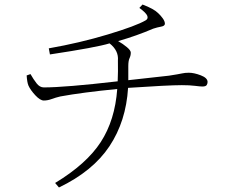

<svg xmlns="http://www.w3.org/2000/svg" viewBox="-20 -784 1040 850"><path d="M98 -450 115 -456Q128 -433 142 -415Q156 -397 174 -397Q267 -397 501 -424Q503 -467 502 -516Q506 -560 465 -592Q407 -574 201 -543L196 -570Q333 -594 457.5 -631.5Q582 -669 625 -694Q637 -701 632 -714Q627 -727 597 -749L611 -764Q661 -745 680 -726Q690 -717 700 -703.5Q710 -690 710 -679Q710 -669 693 -666Q676 -663 658 -657Q586 -626 503 -602Q524 -590 541.5 -575.5Q559 -561 559 -551Q559 -538 553.5 -526.5Q548 -515 548 -491V-429L728 -449Q773 -456 786 -459Q799 -462 816 -462Q839 -462 869 -450.5Q899 -439 899 -421Q899 -414 895 -407.5Q891 -401 876 -401Q866 -401 843 -404Q820 -407 785 -407Q725 -407 547 -395Q538 -247 464.5 -136.5Q391 -26 241 46L224 26Q363 -58 426 -155Q489 -252 499 -390Q345 -375 247 -357Q226 -352 208.5 -345.5Q191 -339 174 -339Q158 -339 136.5 -362Q115 -385 106 -405Q100 -419 98 -450Z"/></svg>

Font: Minh Nguyen ExtraLight
Style: Regular
Weight: 250
Designer: Ryoko NISHIZUKA 西塚涼子 (kana & ideographs); Frank Grießhammer (Latin, Greek & Cyrillic); Wenlong ZHANG 张文龙 (bopomofo); San
Foundry: Adobe
Version: Version 1.100;July 7, 2023;FontCreator 14.0.0.2814 64-bit